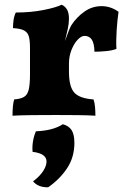

<svg xmlns="http://www.w3.org/2000/svg" viewBox="-20 -487 539 813"><path d="M272 -184Q272 -120 294.5 -95Q317 -70 376 -66Q381 -52 382.5 -33Q384 -14 384 3Q356 1 309 0.5Q262 0 217 0Q168 0 116 0.5Q64 1 33 3Q33 -43 40 -66Q67 -68 81.5 -76.5Q96 -85 101.5 -107Q107 -129 107 -172V-284Q107 -314 102.5 -331.5Q98 -349 83 -357.5Q68 -366 35 -368Q35 -385 37.5 -402.5Q40 -420 47 -434Q110 -434 163.5 -444.5Q217 -455 241 -467Q255 -461 263.5 -447Q272 -433 272 -408Q272 -389 267.5 -367Q263 -345 255 -313Q262 -332 269 -351Q276 -370 282 -380Q304 -414 337 -437.5Q370 -461 410 -461Q449 -461 482 -437Q477 -405 474 -359.5Q471 -314 473 -280Q456 -273 428 -270.5Q400 -268 380 -268Q379 -304 368.5 -319.5Q358 -335 338 -335Q324 -335 308.5 -318.5Q293 -302 282.5 -275Q272 -248 272 -218ZM246 39Q272 46 283.5 64.5Q295 83 295 118Q295 179 264 225.5Q233 272 184 306Q142 307 120 281Q149 259 163 237Q177 215 177 197Q177 163 118 156Q116 135 119.5 112.5Q123 90 132 69Q205 66 246 39Z"/></svg>

Font: Vollkorn ExtraBold
Style: Regular
Weight: 800
Designer: Friedrich Althausen
Foundry: Friedrich Althausen
Version: Version 5.000; ttfautohint (v1.8.3)